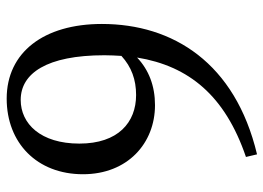

<svg xmlns="http://www.w3.org/2000/svg" viewBox="-130 -658 808 589"><g transform="rotate(-90 274.5 -364.0)"><path d="M277 -351C193 -351 128 -406 128 -525C128 -644 189 -705 262 -705C343 -705 399 -626 399 -448C399 -430 398 -413 397 -396C363 -365 324 -351 277 -351ZM95 20C376 -47 495 -238 495 -456C495 -634 408 -748 266 -748C130 -748 34 -655 34 -514C34 -377 129 -293 246 -293C305 -293 354 -312 392 -348C366 -189 275 -78 87 -14Z"/></g></svg>

Font: Noto Serif SC Medium
Style: Regular
Weight: 500
Designer: Ryoko NISHIZUKA 西塚涼子 (kana & ideographs); Frank Grießhammer (Latin, Greek & Cyrillic); Wenlong ZHANG 张文龙 (bopomofo); San
Foundry: Adobe Systems Incorporated
Version: Version 1.001;PS 1.001;hotconv 16.6.54;makeotf.lib2.5.65590